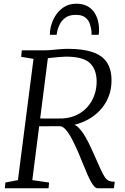

<svg xmlns="http://www.w3.org/2000/svg" viewBox="-20 -1014 672 1034"><path d="M6 0 9 -31 76.5 -44 160.5 -697 94 -708 97.5 -743H216.5Q237.5 -743 258.8 -745Q280 -747 301.8 -749Q323.5 -751 345.5 -751Q427 -751 478.8 -733.2Q530.5 -715.5 555.2 -678.5Q580 -641.5 580.5 -584Q581.5 -521.5 553.8 -469.5Q526 -417.5 474.8 -383Q423.5 -348.5 353.5 -336L363 -344.5Q384 -346.5 403.8 -326Q423.5 -305.5 440.8 -275.2Q458 -245 471.5 -214.8Q485 -184.5 493.5 -166Q512 -124 524 -98Q536 -72 546 -58.2Q556 -44.5 567.8 -39.8Q579.5 -35 598 -35L593.5 0H506Q498 0 488.2 -9.5Q478.5 -19 465.8 -43Q453 -67 436 -110Q419.5 -150.5 402.8 -190Q386 -229.5 369 -262.2Q352 -295 335 -314.8Q318 -334.5 301.5 -334.5Q299.5 -334.5 284 -334.5Q268.5 -334.5 247.8 -334.2Q227 -334 207 -334Q187 -334 175.5 -334.5L182.5 -376Q194 -376 214 -375.8Q234 -375.5 255.8 -375.5Q277.5 -375.5 294.5 -375.8Q311.5 -376 316.5 -376Q359.5 -378.5 394 -395.2Q428.5 -412 452.2 -439.5Q476 -467 488.5 -502.5Q501 -538 500.5 -578.5Q499 -642.5 462.5 -675.8Q426 -709 335 -709Q324 -709 300 -707Q276 -705 253.2 -702.5Q230.5 -700 222 -697.5L241.5 -730L154 -44L244.5 -31L241.5 0ZM390.5 -994Q424.5 -994 448 -982Q471.5 -970 485.8 -950Q500 -930 506.8 -905Q513.5 -880 513.5 -853Q513.5 -845 513 -838.8Q512.5 -832.5 511 -826.5H473Q473 -831 473 -835.8Q473 -840.5 472.5 -847.5Q470 -868 462.8 -888Q455.5 -908 438 -921Q420.5 -934 388 -934Q352.5 -934 331 -917.8Q309.5 -901.5 298.8 -877Q288 -852.5 285 -826.5H248.5Q248.5 -833 249 -838.5Q249.5 -844 250 -850.5Q255.5 -889 273.8 -921.5Q292 -954 321.5 -974Q351 -994 390.5 -994Z"/></svg>

Font: Merriweather 48pt Light
Style: Italic
Weight: 300
Italic angle: -7.8°
Version: Version 2.101